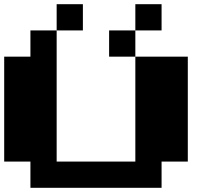

<svg xmlns="http://www.w3.org/2000/svg" viewBox="-20 -1020 1040 915"><path d="M250 -937.5V-1000H312.5H375V-937.5V-875H312.5H250V-562.5V-250H437.5H625V-500V-750H562.5H500V-812.5V-875H562.5H625V-937.5V-1000H687.5H750V-937.5V-875H687.5H625V-812.5V-750H750H875V-500V-250H812.5H750V-187.5V-125H437.5H125V-187.5V-250H62.5H0V-500V-750H62.5H125V-812.5V-875H187.5H250Z"/></svg>

Font: Press Start 2P
Style: Regular
Weight: 500
Monospace: yes
Version: Version 2.14